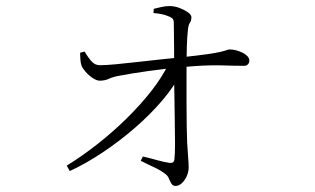

<svg xmlns="http://www.w3.org/2000/svg" viewBox="-20 -575 1040 633"><path d="M200 -29Q249 -59 299.5 -98.5Q350 -138 396 -183Q442 -228 478.5 -274.5Q515 -321 536 -365L578 -366L576 -334Q555 -291 516 -245Q477 -199 426.5 -155Q376 -111 320 -73.5Q264 -36 210 -11ZM559 38Q550 38 545.5 31Q541 24 537.5 15Q534 6 527 0Q511 -13 487 -24Q463 -35 444 -45L451 -59Q473 -54 498 -47Q523 -40 539 -38Q553 -36 555 -49Q557 -64 557 -103.5Q557 -143 556 -192Q555 -241 554.5 -287Q554 -333 554 -363Q554 -386 554 -411.5Q554 -437 553.5 -460.5Q553 -484 553 -499Q553 -510 548.5 -514Q544 -518 534 -522Q524 -526 512 -528.5Q500 -531 486 -532L487 -546Q497 -548 510.5 -551.5Q524 -555 539 -555Q556 -555 572.5 -548.5Q589 -542 600 -534Q611 -526 611 -519Q611 -506 606 -500Q601 -494 599 -471Q597 -452 596 -423.5Q595 -395 595 -372Q595 -347 595 -311Q595 -275 595 -236Q595 -197 595.5 -162.5Q596 -128 597 -105Q599 -70 600.5 -53.5Q602 -37 602 -23Q602 -9 596 5Q590 19 580 28.5Q570 38 559 38ZM309 -309Q299 -309 286 -317.5Q273 -326 262.5 -338Q252 -350 249 -358Q246 -366 245 -379Q244 -392 244 -401L259 -405Q272 -383 283 -371.5Q294 -360 309 -360Q328 -360 360.5 -363Q393 -366 432 -370.5Q471 -375 509 -379Q547 -383 577 -386Q633 -392 664 -396.5Q695 -401 709 -404.5Q723 -408 728 -410Q733 -412 737 -412Q748 -412 759 -409Q770 -406 780 -401Q790 -396 796 -389.5Q802 -383 802 -375Q802 -368 797.5 -363Q793 -358 785 -358Q757 -358 706.5 -359.5Q656 -361 573 -353Q520 -348 467 -340.5Q414 -333 377 -326Q353 -322 339.5 -315.5Q326 -309 309 -309Z"/></svg>

Font: Noto Serif JP ExtraLight
Style: Regular
Weight: 200
Designer: Ryoko NISHIZUKA  (kana & ideographs); Frank Grießhammer (Latin, Greek & Cyrillic); Wenlong ZHANG  (bopomofo); Sandoll Co
Foundry: Adobe
Version: Version 2.002-H1;hotconv 1.1.0;makeotfexe 2.6.0